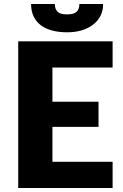

<svg xmlns="http://www.w3.org/2000/svg" viewBox="-20 -934 613 954"><path d="M70.5 0ZM539.5 -728.5V-598.5H240.5V-428.5H469.5V-303.5H240.5V-130H539.5V0H70.5V-728.5ZM313.5 -773.5Q274 -773.5 241.2 -781.8Q208.5 -790 184.8 -807.2Q161 -824.5 147.8 -851Q134.5 -877.5 134.5 -914H252.5Q252.5 -889.5 265.8 -876Q279 -862.5 313.5 -862.5Q348 -862.5 361.2 -876Q374.5 -889.5 374.5 -914H492.5Q492.5 -881.5 479.2 -855.5Q466 -829.5 442.2 -811.2Q418.5 -793 385.8 -783.2Q353 -773.5 313.5 -773.5Z"/></svg>

Font: Lato Black
Style: Regular
Weight: 900
Designer: Lukasz Dziedzic
Foundry: tyPoland Lukasz Dziedzic
Version: Version 2.007; 2014-02-27